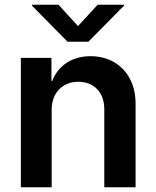

<svg xmlns="http://www.w3.org/2000/svg" viewBox="-20 -790 658 810"><path d="M198 -328C198 -398 244 -445 310 -445C378 -445 420 -399 420 -329V0H552V-354C552 -471 476 -553 362 -553C284 -553 225 -513 200 -448H197V-546H68V0H198ZM115 -766 265 -614H353L503 -766V-770H392L309 -680L227 -770H115Z"/></svg>

Font: Wafeq Semi Bold
Style: Regular
Weight: 600
Designer: Rasmus Andersson & Azza Alameddine
Foundry: Google & TypeTogether
Version: Version 3.000;January 28, 2025;FontCreator 15.0.0.3014 64-bi